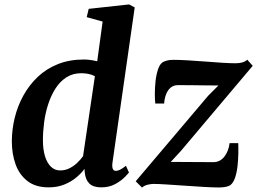

<svg xmlns="http://www.w3.org/2000/svg" viewBox="-20 -837 1162 868"><path d="M488.5 -102Q486 -84 489.8 -74.2Q493.5 -64.5 504 -64.5Q512 -64.5 522.2 -69.5Q532.5 -74.5 549.5 -87.5L563 -57Q557.5 -50 541.5 -34Q525.5 -18 499.2 -4Q473 10 437.5 10Q401.5 10 383.8 -7.5Q366 -25 363 -59L362 -73.5Q348 -54 325 -34.8Q302 -15.5 270.8 -2.8Q239.5 10 199.5 10Q140.5 10 103.8 -18.8Q67 -47.5 50.2 -94.8Q33.5 -142 33.5 -197.5Q33.5 -251 46.5 -304.2Q59.5 -357.5 85.5 -404.8Q111.5 -452 150.2 -489Q189 -526 241.5 -547Q294 -568 359.5 -568Q373 -568 389 -565.8Q405 -563.5 419.5 -560L444 -739.5L372 -759.5L381 -797L563.5 -817L589 -803.5ZM409 -492.5Q396 -499.5 380 -502.8Q364 -506 347.5 -506Q309 -506 280 -487.2Q251 -468.5 230.8 -436.8Q210.5 -405 197.8 -365.5Q185 -326 179.5 -284Q174 -242 174 -203.5Q174 -162.5 183.2 -131.5Q192.5 -100.5 210 -83.5Q227.5 -66.5 252 -66.5Q274.5 -66.5 294 -76.2Q313.5 -86 329.2 -101Q345 -116 355.5 -131ZM967.5 -450.5Q953.5 -450.5 934 -450.8Q914.5 -451 892.5 -451.2Q870.5 -451.5 849.5 -451.8Q828.5 -452 810.8 -452Q793 -452 783 -452Q763.5 -451.5 750.5 -440Q737.5 -428.5 730.5 -409.8Q723.5 -391 722 -369H682Q680 -386 680 -413.5Q680 -441 683.2 -470.5Q686.5 -500 694.5 -523.8Q702.5 -547.5 716 -556Q722 -559.5 733.8 -563Q745.5 -566.5 763.5 -566.5Q791 -566.5 829.2 -564.2Q867.5 -562 908.5 -558.8Q949.5 -555.5 985.8 -553.2Q1022 -551 1045 -551Q1061.5 -551 1074.5 -554.5Q1087.5 -558 1098 -567L1122.5 -539.5L798.5 -155.5L752 -105Q772 -105 796.5 -104.8Q821 -104.5 847 -104.5Q873 -104.5 898 -104.2Q923 -104 945 -104Q974.5 -104 994 -128.5Q1013.5 -153 1018 -190H1057Q1058 -171.5 1057.5 -143.5Q1057 -115.5 1053.8 -86Q1050.5 -56.5 1042.5 -33Q1034.5 -9.5 1020.5 0.5Q1014.5 4.5 1001.5 7.5Q988.5 10.5 970 10.5Q942 10.5 901 8Q860 5.5 816 2.5Q772 -0.5 734 -3Q696 -5.5 673 -5.5Q662 -5.5 647 -1.8Q632 2 622 11L593.5 -17.5L921 -404Z"/></svg>

Font: Merriweather Light 18pt
Style: Bold Italic
Weight: 700
Italic angle: -7.8°
Version: Version 2.101